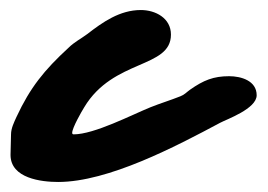

<svg xmlns="http://www.w3.org/2000/svg" viewBox="-20 -491 535 383"><path d="M124 -226C124 -236 143 -269 148 -277C206 -374 321 -354 321 -422C321 -455 290 -471 261 -471C219 -471 185 -447 154 -423C142 -414 128 -407 117 -396C68 -351 40 -316 13 -258C8 -247 2 -235 2 -223C2 -209 1 -196 1 -182C1 -135 63 -128 96 -128C196 -128 331 -199 419 -246C432 -253 492 -274 492 -301C492 -330 461 -339 437 -339C406 -339 386 -331 359 -312C352 -307 348 -302 340 -299C320 -291 300 -285 280 -277C243 -262 168 -223 127 -223C125 -223 124 -224 124 -226Z"/></svg>

Font: ChillLongCangKaiShu ExtraBold
Style: Regular
Weight: 800
Version: Version 3.500;Glyphs 3.1.1 (3135)